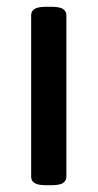

<svg xmlns="http://www.w3.org/2000/svg" viewBox="-20 -545 288 567"><path d="M117 2Q92 2 82 -4.5Q72 -11 72 -23V-500Q72 -512 82 -518.5Q92 -525 117 -525H131Q156 -525 166 -518.5Q176 -512 176 -500V-23Q176 -11 166 -4.5Q156 2 131 2Z"/></svg>

Font: Asap Semi Condensed Medium
Style: Regular
Weight: 500
Width: 4
Designer: Pablo Cosgaya
Foundry: Omnibus-Type
Version: Version 3.001; ttfautohint (v1.8.4.7-5d5b)